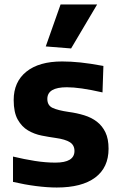

<svg xmlns="http://www.w3.org/2000/svg" viewBox="-20 -825 534 856"><path d="M184 -618 250 -805H413L297 -609ZM233 11Q191 11 140.5 4.5Q90 -2 38 -14V-127Q88 -115 135.5 -107.5Q183 -100 227 -100Q312 -100 312 -152Q312 -178 291.5 -191Q271 -204 228 -210Q199 -214 166 -220.5Q133 -227 105 -243.5Q77 -260 59 -292Q41 -324 41 -379Q41 -460 97.5 -505.5Q154 -551 257 -551Q296 -551 339 -546.5Q382 -542 441 -531L437 -413Q384 -425 345.5 -430.5Q307 -436 278 -436Q191 -436 191 -384Q191 -355 214.5 -344Q238 -333 286 -326Q323 -321 355.5 -311Q388 -301 412 -282.5Q436 -264 450 -235Q464 -206 464 -162Q464 -78 404.5 -33.5Q345 11 233 11Z"/></svg>

Font: Encode Sans Narrow
Style: Bold
Weight: 700
Designer: Pablo Impallari, Andres Torresi
Foundry: Pablo Impallari, Andres Torresi
Version: Version 1.000; ttfautohint (v1.00) -l 8 -r 50 -G 200 -x 14 -